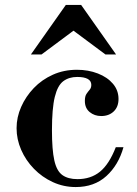

<svg xmlns="http://www.w3.org/2000/svg" viewBox="-20 -744 553 776"><path d="M286 12Q237 12 193.5 -8Q150 -28 117 -62Q84 -96 65.5 -138.5Q47 -181 47 -226Q47 -270 65.5 -312Q84 -354 116.5 -388Q149 -422 193.5 -442Q238 -462 291 -462Q337 -462 375.5 -447Q414 -432 436.5 -405.5Q459 -379 459 -344Q459 -312 439.5 -293.5Q420 -275 389 -275Q362 -275 342.5 -291Q323 -307 323 -336Q323 -355 329.5 -364.5Q336 -374 342.5 -381.5Q349 -389 349 -401Q349 -417 334.5 -425Q320 -433 292 -433Q259 -433 236 -416Q213 -399 201.5 -352.5Q190 -306 190 -217Q190 -139 199.5 -96Q209 -53 232 -36.5Q255 -20 293 -20Q347 -20 384 -50Q421 -80 448 -149H479Q459 -77 410 -32.5Q361 12 286 12ZM105 -524 246 -724H308L449 -524H406L277 -620L148 -524Z"/></svg>

Font: Libre Bodoni Medium
Style: Regular
Weight: 500
Designer: Pablo Impallari, Rodrigo Fuenzalida
Foundry: Impallari Type
Version: Version 2.005;gftools[0.9.23]